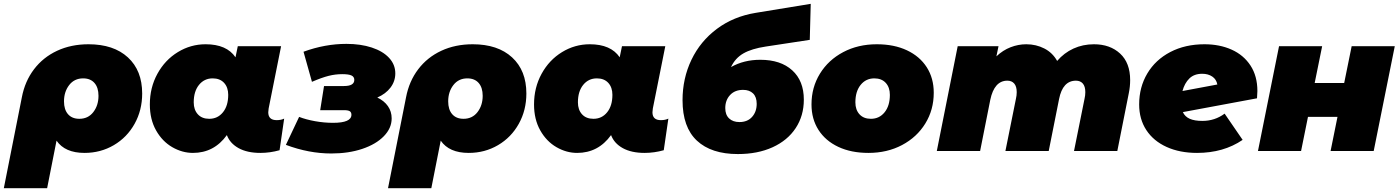

<svg xmlns="http://www.w3.org/2000/svg" viewBox="-76 -788 7299 1002"><path d="M666 -300Q666 -213 626.5 -142Q587 -71 518 -30.5Q449 10 365 10Q263 10 219 -54L170 194H-56L38 -280Q54 -364 101.5 -426.5Q149 -489 222 -523Q295 -557 386 -557Q517 -557 591.5 -488.5Q666 -420 666 -300ZM438 -288Q438 -331 417 -355Q396 -379 358 -379Q312 -379 285 -344Q258 -309 258 -259Q258 -216 279 -192Q300 -168 338 -168Q384 -168 411 -203Q438 -238 438 -288Z M1407 -169 1383 -4Q1333 10 1283 10Q1214 10 1169 -15Q1124 -40 1108 -83Q1041 10 931 10Q875 10 823 -20Q771 -50 738.5 -107.5Q706 -165 706 -243Q706 -331 745.5 -403Q785 -475 852 -516Q919 -557 997 -557Q1107 -557 1153 -489L1165 -547H1391L1326 -222Q1324 -206 1324 -202Q1324 -161 1368 -161Q1391 -161 1407 -169ZM1115 -293Q1115 -332 1093.5 -355.5Q1072 -379 1034 -379Q990 -379 962.5 -345Q935 -311 935 -254Q935 -215 956.5 -191.5Q978 -168 1016 -168Q1060 -168 1087.5 -202Q1115 -236 1115 -293Z M1968 -170Q1968 -119 1927 -77Q1886 -35 1814.5 -11Q1743 13 1653 13Q1536 13 1416 -32L1485 -178Q1521 -164 1568.5 -155.5Q1616 -147 1662 -147Q1758 -147 1758 -189Q1758 -202 1749.5 -207.5Q1741 -213 1720 -213H1595L1615 -339H1719Q1773 -339 1773 -371Q1773 -387 1758.5 -394Q1744 -401 1710 -401Q1674 -401 1638.5 -392Q1603 -383 1552 -361L1508 -518Q1620 -559 1732 -559Q1806 -559 1864 -540Q1922 -521 1954.5 -486Q1987 -451 1987 -405Q1987 -364 1962 -331Q1937 -298 1893 -279Q1929 -262 1948.5 -234Q1968 -206 1968 -170Z M2671 -300Q2671 -213 2631.5 -142Q2592 -71 2523 -30.5Q2454 10 2370 10Q2268 10 2224 -54L2175 194H1949L2043 -280Q2059 -364 2106.5 -426.5Q2154 -489 2227 -523Q2300 -557 2391 -557Q2522 -557 2596.5 -488.5Q2671 -420 2671 -300ZM2443 -288Q2443 -331 2422 -355Q2401 -379 2363 -379Q2317 -379 2290 -344Q2263 -309 2263 -259Q2263 -216 2284 -192Q2305 -168 2343 -168Q2389 -168 2416 -203Q2443 -238 2443 -288Z M3412 -169 3388 -4Q3338 10 3288 10Q3219 10 3174 -15Q3129 -40 3113 -83Q3046 10 2936 10Q2880 10 2828 -20Q2776 -50 2743.5 -107.5Q2711 -165 2711 -243Q2711 -331 2750.5 -403Q2790 -475 2857 -516Q2924 -557 3002 -557Q3112 -557 3158 -489L3170 -547H3396L3331 -222Q3329 -206 3329 -202Q3329 -161 3373 -161Q3396 -161 3412 -169ZM3120 -293Q3120 -332 3098.5 -355.5Q3077 -379 3039 -379Q2995 -379 2967.5 -345Q2940 -311 2940 -254Q2940 -215 2961.5 -191.5Q2983 -168 3021 -168Q3065 -168 3092.5 -202Q3120 -236 3120 -293Z M3739 -438Q3806 -476 3892 -476Q3998 -476 4058.5 -421Q4119 -366 4119 -268Q4119 -184 4076.5 -119.5Q4034 -55 3956 -19.5Q3878 16 3775 16Q3636 16 3561 -54Q3486 -124 3486 -265Q3486 -379 3532.5 -476Q3579 -573 3665.5 -637.5Q3752 -702 3868 -721L4155 -768L4150 -580L3920 -545Q3847 -534 3804 -509.5Q3761 -485 3739 -438ZM3802 -319Q3759 -319 3734 -292Q3709 -265 3709 -224Q3709 -189 3729 -170Q3749 -151 3783 -151Q3825 -151 3849 -178Q3873 -205 3873 -246Q3873 -282 3854 -300.5Q3835 -319 3802 -319Z M4159 -243Q4159 -332 4203 -403.5Q4247 -475 4324.5 -516Q4402 -557 4500 -557Q4590 -557 4657 -525.5Q4724 -494 4760.5 -437Q4797 -380 4797 -304Q4797 -215 4753 -143.5Q4709 -72 4631.5 -31Q4554 10 4456 10Q4366 10 4299 -21.5Q4232 -53 4195.5 -110Q4159 -167 4159 -243ZM4568 -293Q4568 -332 4546.5 -355.5Q4525 -379 4487 -379Q4443 -379 4415.5 -345Q4388 -311 4388 -254Q4388 -215 4409.5 -191.5Q4431 -168 4469 -168Q4513 -168 4540.5 -202Q4568 -236 4568 -293Z M5822 -370Q5822 -336 5815 -302L5755 0H5529L5584 -273Q5588 -290 5588 -307Q5588 -337 5575 -352Q5562 -367 5539 -367Q5470 -367 5451 -271L5397 0H5171L5226 -273Q5230 -290 5230 -307Q5230 -337 5217 -352Q5204 -367 5181 -367Q5113 -367 5092 -267L5039 0H4813L4922 -547H5135L5124 -494Q5158 -526 5198 -541.5Q5238 -557 5280 -557Q5331 -557 5374 -535Q5417 -513 5441 -470Q5477 -512 5526 -534.5Q5575 -557 5633 -557Q5717 -557 5769.5 -508.5Q5822 -460 5822 -370Z M6486 -313Q6486 -301 6484 -275L6097 -203Q6108 -179 6133 -168Q6158 -157 6199 -157Q6264 -157 6315 -195L6409 -58Q6309 10 6171 10Q6081 10 6012.5 -21Q5944 -52 5906.5 -109Q5869 -166 5869 -243Q5869 -333 5911.5 -404.5Q5954 -476 6031.5 -516.5Q6109 -557 6210 -557Q6289 -557 6351.5 -529Q6414 -501 6450 -446Q6486 -391 6486 -313ZM6095 -313 6277 -347Q6272 -374 6250.5 -388.5Q6229 -403 6198 -403Q6156 -403 6131 -378.5Q6106 -354 6095 -313Z M6599 -547H6824L6785 -355H6939L6978 -547H7203L7093 0H6868L6904 -178H6750L6714 0H6489Z"/></svg>

Font: Montserrat Alternates Black
Style: Italic
Weight: 900
Italic angle: -11.3°
Designer: Julieta Ulanovsky
Foundry: Julieta Ulanovsky
Version: Version 7.200